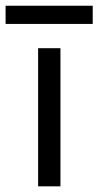

<svg xmlns="http://www.w3.org/2000/svg" viewBox="-52 -660 349 680"><path d="M83 0Q83 -122.1 83 -489.3Q102.5 -489.3 162.1 -489.3Q162.1 -367.2 162.1 0Q142.6 0 83 0ZM-32.2 -575.2Q-32.2 -590.8 -32.2 -639.6Q44.9 -639.6 276.4 -639.6Q276.4 -624 276.4 -575.2Q199.2 -575.2 -32.2 -575.2Z"/></svg>

Font: Kadena Space Grotesk
Style: Regular
Weight: 400
Designer: Florian Karsten
Version: Version 2.000